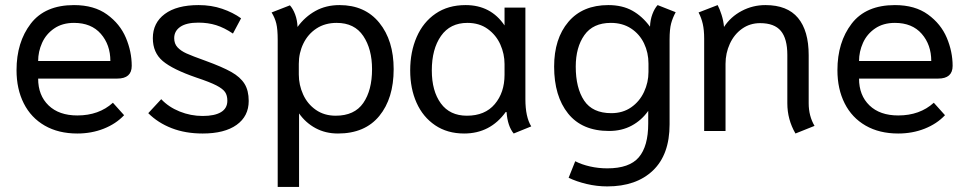

<svg xmlns="http://www.w3.org/2000/svg" viewBox="-20 -515 3811 755"><path d="M45 -239Q45 -349 101 -422Q157 -495 271 -495Q350 -495 401 -458Q452 -421 475 -366.5Q498 -312 498 -256Q498 -206 441 -206H130Q130 -140 171 -100.5Q212 -61 284 -61Q369 -61 424 -111L468 -62Q436 -28 388 -9Q340 10 284 10Q210 10 156 -21Q102 -52 73.5 -108.5Q45 -165 45 -239ZM414 -275Q414 -339 376.5 -382Q339 -425 271 -425Q225 -425 193 -403Q161 -381 145.5 -346.5Q130 -312 130 -275Z M563 -70 614 -125Q643 -94 686.5 -76.5Q730 -59 777 -59Q824 -59 849 -74Q874 -89 874 -119Q874 -140 865 -153Q856 -166 831 -179Q806 -192 752 -210Q659 -242 620 -275Q581 -308 581 -365Q581 -425 628 -460Q675 -495 761 -495Q811 -495 853.5 -480.5Q896 -466 928 -443L896 -383Q862 -406 830 -416Q798 -426 760 -426Q713 -426 689 -409.5Q665 -393 665 -365Q665 -343 678 -329Q691 -315 713 -305Q735 -295 788 -276Q854 -252 889.5 -232Q925 -212 941.5 -185.5Q958 -159 958 -118Q958 -58 910.5 -24Q863 10 777 10Q709 10 655 -11Q601 -32 563 -70Z M1072 -358Q1072 -400 1066.5 -422.5Q1061 -445 1048 -466L1120 -494Q1132 -481 1140.5 -458.5Q1149 -436 1150 -409Q1179 -449 1220.5 -472Q1262 -495 1315 -495Q1415 -495 1471.5 -425.5Q1528 -356 1528 -243Q1528 -128 1471.5 -59Q1415 10 1309 10Q1260 10 1221 -11Q1182 -32 1156 -69V220H1072ZM1443 -243Q1443 -322 1408.5 -373.5Q1374 -425 1304 -425Q1258 -425 1224.5 -403Q1191 -381 1173 -344Q1155 -307 1155 -264V-222Q1155 -181 1172 -143.5Q1189 -106 1222 -83Q1255 -60 1300 -60Q1374 -60 1408.5 -110Q1443 -160 1443 -243Z M1593 -238Q1593 -311 1618.5 -369.5Q1644 -428 1693 -461.5Q1742 -495 1811 -495Q1910 -495 1964 -415V-485H2046V-125Q2046 -55 2069 -18L2000 10Q1976 -19 1972 -74L1969 -75Q1908 10 1805 10Q1739 10 1691 -22.5Q1643 -55 1618 -111Q1593 -167 1593 -238ZM1964 -221V-263Q1964 -303 1947.5 -340Q1931 -377 1898 -401Q1865 -425 1818 -425Q1750 -425 1714 -373.5Q1678 -322 1678 -238Q1678 -157 1713.5 -108.5Q1749 -60 1816 -60Q1887 -60 1925.5 -105.5Q1964 -151 1964 -221Z M2216 184 2242 119Q2267 132 2300 139.5Q2333 147 2368 147Q2455 147 2492 103.5Q2529 60 2529 -29V-79Q2503 -42 2464 -21Q2425 0 2375 0Q2269 0 2214 -68.5Q2159 -137 2159 -253Q2159 -363 2215 -429Q2271 -495 2372 -495Q2427 -495 2466.5 -473Q2506 -451 2536 -410Q2537 -437 2545.5 -459.5Q2554 -482 2566 -495L2637 -467Q2625 -445 2619 -422.5Q2613 -400 2613 -359V-26Q2613 93 2547.5 155.5Q2482 218 2368 218Q2327 218 2287 208.5Q2247 199 2216 184ZM2530 -232V-265Q2530 -308 2512.5 -344.5Q2495 -381 2461.5 -403Q2428 -425 2382 -425Q2312 -425 2278 -377Q2244 -329 2244 -253Q2244 -169 2277 -119.5Q2310 -70 2384 -70Q2429 -70 2462 -93Q2495 -116 2512.5 -153.5Q2530 -191 2530 -232Z M3076 -109V-299Q3076 -363 3050.5 -393.5Q3025 -424 2969 -424Q2929 -424 2898 -402Q2867 -380 2850 -343Q2833 -306 2833 -264V0H2749V-363Q2749 -397 2743.5 -421Q2738 -445 2727 -466L2802 -495Q2810 -480 2817.5 -456.5Q2825 -433 2827 -409Q2853 -449 2896.5 -472Q2940 -495 2990 -495Q3076 -495 3118 -444.5Q3160 -394 3160 -298V-109Q3160 -59 3183 -20L3108 10Q3076 -45 3076 -109Z M3273 -239Q3273 -349 3329 -422Q3385 -495 3499 -495Q3578 -495 3629 -458Q3680 -421 3703 -366.5Q3726 -312 3726 -256Q3726 -206 3669 -206H3358Q3358 -140 3399 -100.5Q3440 -61 3512 -61Q3597 -61 3652 -111L3696 -62Q3664 -28 3616 -9Q3568 10 3512 10Q3438 10 3384 -21Q3330 -52 3301.5 -108.5Q3273 -165 3273 -239ZM3642 -275Q3642 -339 3604.5 -382Q3567 -425 3499 -425Q3453 -425 3421 -403Q3389 -381 3373.5 -346.5Q3358 -312 3358 -275Z"/></svg>

Font: Niramit
Style: Regular
Weight: 400
Version: Version 1.000; ttfautohint (v1.6)